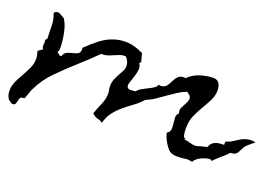

<svg xmlns="http://www.w3.org/2000/svg" viewBox="-120 -623 1269 870"><g transform="rotate(20 514.0 -187.5)"><path d="M1078.1 -169.9Q1069.3 -162.1 1054.2 -149.9Q1039.1 -137.7 1034.2 -127.9Q1028.3 -118.2 1024.9 -110.4Q1021.5 -102.5 1017.1 -97.2Q1012.7 -91.8 1005.4 -88.9Q998 -85.9 985.4 -85.9Q985.4 -83 975.1 -73.7Q964.8 -64.5 953.1 -54.2Q941.4 -43.9 931.6 -34.7Q921.9 -25.4 921.9 -22.5L913.1 -27.3Q911.1 -28.3 901.9 -26.9Q892.6 -25.4 880.4 -21Q868.2 -16.6 856.4 -8.8Q844.7 -1 837.9 11.7L834 10.7Q819.3 6.8 804.2 9.3Q789.1 11.7 774.4 11.7Q743.2 13.7 728.5 2.4Q713.9 -8.8 697.3 -40Q693.4 -46.9 690.4 -54.7Q687.5 -62.5 685.5 -70.3V-74.2Q699.2 -82 700.2 -95.2Q701.2 -108.4 699.2 -123Q697.3 -137.7 696.8 -151.4Q696.3 -165 707 -173.8Q701.2 -189.5 708.5 -203.6Q715.8 -217.8 722.7 -230.5Q729.5 -243.2 729.5 -254.9Q729.5 -266.6 708 -279.3Q685.5 -270.5 665.5 -257.3Q645.5 -244.1 625.5 -230Q605.5 -215.8 585.4 -202.1Q565.4 -188.5 543 -179.7Q522.5 -157.2 500 -141.1Q477.5 -125 456.5 -107.4Q435.5 -89.8 418.5 -67.9Q401.4 -45.9 392.6 -13.7Q387.7 -19.5 382.8 -21.5Q377.9 -23.4 370.1 -25.4Q359.4 -28.3 354.5 -31.7Q349.6 -35.2 341.8 -42L342.8 -43.9Q351.6 -69.3 363.3 -95.7Q375 -122.1 375 -148.4Q375 -158.2 373 -166.5Q371.1 -174.8 371.1 -184.6Q371.1 -202.1 377 -216.8Q382.8 -231.4 390.1 -244.1Q397.5 -256.8 403.8 -269Q410.2 -281.2 410.2 -294.9Q410.2 -305.7 405.3 -316.4Q400.4 -327.1 392.6 -335Q377.9 -335.9 365.2 -331.5Q352.5 -327.1 339.8 -321.3Q327.1 -315.4 313.5 -311Q299.8 -306.6 284.2 -307.6Q263.7 -287.1 242.2 -267.1Q220.7 -247.1 199.2 -227.5Q154.3 -187.5 111.8 -144.5Q69.3 -101.6 43.9 -46.9Q39.1 -36.1 35.6 -24.9Q32.2 -13.7 27.3 -2.9Q27.3 -1 25.4 1H20.5Q9.8 1 6.3 6.8Q2.9 12.7 1.5 20Q0 27.3 -2 34.2Q-3.9 41 -10.7 43Q-18.6 44.9 -25.9 40Q-33.2 35.2 -38.1 30.3L-39.1 29.3Q-48.8 13.7 -49.8 -2.9Q-50.8 -19.5 -46.4 -35.6Q-42 -51.8 -33.7 -67.4Q-25.4 -83 -17.6 -96.7Q-5.9 -117.2 4.4 -139.2Q14.6 -161.1 14.6 -185.5Q14.6 -196.3 12.2 -204.6Q9.8 -212.9 7.8 -221.7L29.3 -236.3Q24.4 -243.2 23.9 -248.5Q23.4 -253.9 23.9 -258.8Q24.4 -263.7 24.9 -268.1Q25.4 -272.5 23.4 -277.3V-280.3L31.2 -289.1Q29.3 -321.3 29.3 -349.6Q29.3 -377.9 17.6 -409.2Q31.2 -421.9 43.9 -415.5Q56.6 -409.2 69.3 -401.4V-400.4L70.3 -399.4Q78.1 -387.7 84 -371.1Q89.8 -354.5 93.3 -336.4Q96.7 -318.4 98.6 -300.8Q100.6 -283.2 100.6 -269.5Q100.6 -265.6 100.1 -262.2Q99.6 -258.8 99.6 -254.9L93.8 -249Q98.6 -244.1 104.5 -239.3Q110.4 -234.4 117.2 -235.4Q123 -252.9 135.7 -258.3Q148.4 -263.7 161.6 -266.6Q174.8 -269.5 185.1 -274.9Q195.3 -280.3 195.3 -297.9Q195.3 -301.8 194.3 -303.7L196.3 -305.7Q223.6 -333 252.4 -355Q281.2 -377 313 -387.7Q344.7 -398.4 379.4 -396.5Q414.1 -394.5 454.1 -375L456.1 -374L466.8 -334L460 -327.1Q469.7 -313.5 467.3 -295.4Q464.8 -277.3 459 -259.8Q453.1 -242.2 448.2 -227.1Q443.4 -211.9 449.2 -205.1Q454.1 -198.2 467.3 -199.2Q480.5 -200.2 488.3 -201.2Q496.1 -211.9 510.3 -219.7Q524.4 -227.5 538.6 -234.4Q552.7 -241.2 563.5 -248.5Q574.2 -255.9 575.2 -264.6Q590.8 -261.7 600.6 -266.1Q610.4 -270.5 616.2 -279.3Q622.1 -288.1 627 -298.3Q631.8 -308.6 638.2 -317.9Q644.5 -327.1 654.3 -332Q664.1 -336.9 680.7 -335Q703.1 -357.4 733.9 -367.7Q764.6 -377.9 795.9 -378.9Q818.4 -379.9 827.1 -365.7Q835.9 -351.6 835.9 -332Q835.9 -306.6 824.2 -283.2Q812.5 -259.8 797.9 -235.4Q783.2 -210.9 771.5 -184.6Q759.8 -158.2 759.8 -126Q759.8 -123 759.8 -115.7Q759.8 -108.4 760.7 -101.1Q761.7 -93.8 763.2 -87.4Q764.6 -81.1 767.6 -79.1Q771.5 -77.1 774.4 -76.2L769.5 -72.3Q792 -69.3 809.6 -64Q827.1 -58.6 847.7 -67.4Q853.5 -69.3 859.9 -70.3Q866.2 -71.3 872.1 -73.2Q880.9 -74.2 882.8 -80.6Q884.8 -86.9 890.1 -93.3Q895.5 -99.6 907.7 -105Q919.9 -110.4 948.2 -110.4V-126Q967.8 -131.8 981.4 -141.1Q995.1 -150.4 1008.3 -158.2Q1021.5 -166 1037.6 -169.9Q1053.7 -173.8 1078.1 -169.9Z"/></g></svg>

Font: Homemade Apple
Style: Regular
Weight: 400
Version: Version 1.001